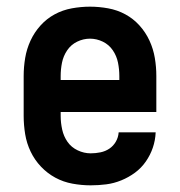

<svg xmlns="http://www.w3.org/2000/svg" viewBox="-20 -548 540 576"><path d="M252 8Q225 8 197.5 3Q170 -2 146 -15Q122 -28 103 -48Q84 -68 72 -93Q60 -118 55.5 -145.5Q51 -173 51 -200V-320Q51 -347 55.5 -374Q60 -401 71.5 -426Q83 -451 101.5 -471.5Q120 -492 144 -505Q168 -518 195.5 -523Q223 -528 250 -528Q277 -528 304.5 -523Q332 -518 356 -505Q380 -492 398.5 -471.5Q417 -451 428.5 -426Q440 -401 444.5 -374Q449 -347 449 -320V-212H162V-200Q162 -180 166.5 -159.5Q171 -139 182.5 -122.5Q194 -106 213 -97Q232 -88 252 -88Q267 -88 281.5 -91Q296 -94 308 -102Q320 -110 327.5 -123Q335 -136 336 -151H447Q446 -127 438.5 -105Q431 -83 417.5 -63.5Q404 -44 385 -30Q366 -16 344 -7Q322 2 299 5Q276 8 252 8ZM162 -308H338V-320Q338 -340 334 -360Q330 -380 318.5 -397Q307 -414 288.5 -423Q270 -432 250 -432Q230 -432 211.5 -423Q193 -414 181.5 -397Q170 -380 166 -360Q162 -340 162 -320Z"/></svg>

Font: Iosevka Web
Style: Bold
Weight: 700
Monospace: yes
Designer: Belleve Invis
Foundry: Belleve Invis
Version: Version 28.0.3; ttfautohint (v1.8.3)